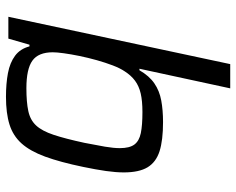

<svg xmlns="http://www.w3.org/2000/svg" viewBox="-94 -689 791 643"><g transform="rotate(90 301.5 -367.5)"><path d="M303.9 8Q260 8 224.9 1.4Q189.8 -5.3 166.6 -22.5Q143.5 -39.7 135.3 -70.7H129.7L109.3 0H36.2L194.7 -743H275.9L210.2 -439H215.3Q234.4 -472 259.3 -489Q284.3 -506.1 316.5 -512Q348.7 -518 388.9 -518Q449.6 -518 486.3 -506.4Q522.9 -494.7 540.2 -466.3Q557.4 -437.8 557.4 -386.5Q557.4 -360.6 552.7 -327Q547.9 -293.4 539 -250.7Q523 -173.4 504.5 -123Q485.9 -72.5 460.2 -44Q434.5 -15.5 396.9 -3.8Q359.4 8 303.9 8ZM275.3 -60.4Q322.1 -60.4 351.9 -66.8Q381.7 -73.1 400.1 -92.8Q418.5 -112.5 431.5 -151.5Q444.5 -190.4 458.4 -255Q466.2 -294.5 471.2 -323.5Q476.1 -352.6 476.1 -373.3Q476.1 -405.7 464.1 -422Q452 -438.2 425.7 -443.6Q399.4 -449 355.2 -449Q318.1 -449 293 -443.2Q267.9 -437.3 250.2 -424.1Q232.5 -410.9 218.8 -389.4Q208.5 -374.2 199.1 -349.7Q189.8 -325.3 181.6 -296.3Q173.5 -267.4 167.5 -238.4Q161.6 -209.4 158.4 -186Q155.1 -162.5 155.1 -148.8Q155.1 -100.6 183.1 -80.5Q211 -60.4 275.3 -60.4Z"/></g></svg>

Font: Saira Thin
Style: Italic
Weight: 100
Italic angle: -12°
Designer: Hector Gatti with collaboration of the Omnibus-Type team
Foundry: Omnibus-Type
Version: Version 1.101